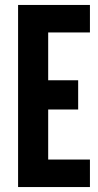

<svg xmlns="http://www.w3.org/2000/svg" viewBox="-20 -755 396 775"><path d="M53 0H343V-111H174.5V-313H295.5V-431H174.5V-624H343V-735H53Z"/></svg>

Font: League Gothic SemiExpanded
Style: Regular
Weight: 400
Width: 6
Designer: The League of Moveable Type
Version: Version 1.600; ttfautohint (v1.8.3)